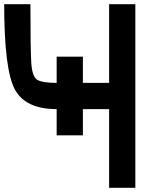

<svg xmlns="http://www.w3.org/2000/svg" viewBox="-20 -895 790 915"><path d="M375 -250H250V-375Q101.6 -375 50.8 -468.8Q0 -562.5 0 -875H125Q125 -664.1 128.9 -597.7Q132.8 -531.2 156.2 -515.6Q179.7 -500 250 -500V-625H375V-500H500V-875H625V0H500V-375H375Z"/></svg>

Font: CraftyPE
Style: Regular
Weight: 400
Designer: Erek Butcher
Foundry: Haunted Coop
Version: Version 0.018;April 4, 2024;FontCreator 15.0.0.2962 64-bit